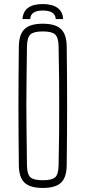

<svg xmlns="http://www.w3.org/2000/svg" viewBox="-20 -922 420 947"><path d="M191 5Q129 5 101.5 -20.5Q74 -46 73 -105Q72 -191 71.5 -263.5Q71 -336 71 -403.5Q71 -471 71.5 -541.5Q72 -612 73 -694Q74 -753 101.5 -779Q129 -805 191 -805Q253 -805 280.5 -779Q308 -753 309 -694Q310 -612 310.5 -541.5Q311 -471 311 -403.5Q311 -336 310.5 -263.5Q310 -191 309 -105Q308 -46 280.5 -20.5Q253 5 191 5ZM191 -33Q236 -33 252 -47.5Q268 -62 269 -105Q271 -195 271.5 -265Q272 -335 272 -399Q272 -463 271.5 -533.5Q271 -604 269 -694Q268 -737 252 -752Q236 -767 191 -767Q146 -767 130 -752Q114 -737 113 -694Q112 -607 111 -538Q110 -469 110 -404.5Q110 -340 111 -268.5Q112 -197 113 -105Q114 -62 130 -47.5Q146 -33 191 -33ZM91 -828Q96 -902 191 -902Q238 -902 264 -883Q290 -864 291 -828H255Q253 -870 191 -870Q131 -870 129 -828Z"/></svg>

Font: Big Shoulders Text Thin
Style: Regular
Weight: 100
Designer: Patric King
Foundry: XO Type Co
Version: Version 1.000; ttfautohint (v1.8.2)